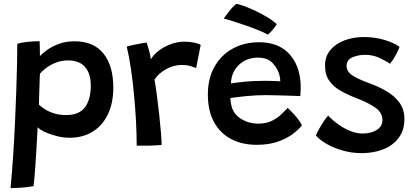

<svg xmlns="http://www.w3.org/2000/svg" viewBox="-20 -752 2138 993"><path d="M34.5 221Q42 143.5 47.8 57Q53.5 -29.5 57.5 -116.2Q61.5 -203 64.2 -281.8Q67 -360.5 68.2 -423.5Q69.5 -486.5 69.5 -525.5Q93 -532.5 124.5 -535.8Q156 -539 185 -539Q185.5 -525 186 -502.5Q186.5 -480 186.5 -462Q198 -475 222.8 -493Q247.5 -511 283.8 -524.8Q320 -538.5 365.5 -538.5Q464.5 -538.5 515.2 -475Q566 -411.5 566 -299Q566 -219.5 538.2 -161.2Q510.5 -103 459.5 -71.2Q408.5 -39.5 339 -39.5Q307.5 -39.5 273 -48.2Q238.5 -57 211.5 -69.8Q184.5 -82.5 174.5 -94Q174 -82.5 172.5 -54Q171 -25.5 168.8 12Q166.5 49.5 164 88.2Q161.5 127 158.8 159.8Q156 192.5 153.5 210.5Q123 216.5 87.8 218.8Q52.5 221 34.5 221ZM322 -157Q389.5 -157 419.5 -197.2Q449.5 -237.5 449.5 -309.5Q449.5 -371.5 420 -405.5Q390.5 -439.5 332 -439.5Q296 -439.5 266 -427Q236 -414.5 215.5 -398.2Q195 -382 186.5 -370.5Q186 -362.5 185.2 -341.8Q184.5 -321 183.8 -295.2Q183 -269.5 182.2 -246.2Q181.5 -223 181.5 -210.5Q191 -201.5 209.8 -188.8Q228.5 -176 256.8 -166.5Q285 -157 322 -157Z M760 -445Q774 -469 801 -489.8Q828 -510.5 863 -523.5Q898 -536.5 935 -536.5Q958.5 -536.5 982 -532Q1005.5 -527.5 1018 -520L994.5 -400Q982.5 -405 964.2 -410.5Q946 -416 920.5 -416Q879 -416 840.2 -395Q801.5 -374 779 -340.5Q785 -307 791.5 -258.5Q798 -210 803.5 -158.8Q809 -107.5 812.5 -65.2Q816 -23 816 -2.5Q790 0.5 754 1.2Q718 2 687 1.5Q687 -55 683.5 -122.2Q680 -189.5 673.5 -259.2Q667 -329 657.5 -394Q648 -459 635.5 -511Q652 -516 673.8 -520.5Q695.5 -525 713.8 -528.2Q732 -531.5 738 -532Q744 -516.5 751.2 -489.2Q758.5 -462 760 -445Z M1541.5 -104Q1526.5 -84 1495.8 -60.2Q1465 -36.5 1418.2 -19.8Q1371.5 -3 1308 -3Q1232.5 -3 1175.5 -32.8Q1118.5 -62.5 1086.8 -120.8Q1055 -179 1055 -263.5Q1055 -345.5 1088.8 -406Q1122.5 -466.5 1182.5 -500Q1242.5 -533.5 1320.5 -533.5Q1418.5 -533.5 1474 -475.2Q1529.5 -417 1535 -317.5Q1536 -285 1533 -255Q1526 -255.5 1504.2 -256.2Q1482.5 -257 1454.2 -257.8Q1426 -258.5 1399 -259.2Q1372 -260 1354.5 -260Q1306 -260 1257 -255.2Q1208 -250.5 1171.5 -245Q1172 -222.5 1178 -200.5Q1190 -159 1229 -135.8Q1268 -112.5 1315.5 -112.5Q1358.5 -112.5 1388.5 -128.2Q1418.5 -144 1437.8 -163.5Q1457 -183 1468 -194Q1472 -190.5 1487.2 -175Q1502.5 -159.5 1518.5 -139.8Q1534.5 -120 1541.5 -104ZM1174.5 -320.5Q1206 -325.5 1249.2 -329.8Q1292.5 -334 1349 -334Q1378 -334 1399.2 -333Q1420.5 -332 1429.5 -331.5Q1429.5 -346 1425.5 -362.5Q1417.5 -395.5 1391 -424.8Q1364.5 -454 1315 -454Q1255 -454 1215.8 -416.8Q1176.5 -379.5 1174.5 -320.5ZM1202 -732Q1212.5 -731 1238.5 -722Q1264.5 -713 1296.5 -698Q1328.5 -683 1359.5 -664.8Q1390.5 -646.5 1411.5 -627Q1403 -612.5 1387 -594.2Q1371 -576 1365.5 -573Q1349 -582.5 1320.2 -594.2Q1291.5 -606 1258.2 -617.8Q1225 -629.5 1192.8 -639.8Q1160.5 -650 1137 -656Q1143 -664.5 1161.8 -689.5Q1180.5 -714.5 1202 -732Z M1850.5 40Q1800 40 1753.2 26.8Q1706.5 13.5 1669.8 -7.5Q1633 -28.5 1613.5 -51.5Q1617.5 -61.5 1629 -82.5Q1640.5 -103.5 1654 -124Q1667.5 -144.5 1677.5 -154Q1699.5 -130.5 1729 -109.2Q1758.5 -88 1791.2 -74.8Q1824 -61.5 1855.5 -61.5Q1898.5 -61.5 1928.2 -79.8Q1958 -98 1958 -132Q1958 -171 1918 -197.5Q1878 -224 1824.5 -244Q1780 -261 1742.8 -281.8Q1705.5 -302.5 1683.2 -333.8Q1661 -365 1661 -413Q1661 -461 1689.2 -494Q1717.5 -527 1763.2 -543.8Q1809 -560.5 1861.5 -560.5Q1917.5 -560.5 1967.5 -545.8Q2017.5 -531 2046.5 -509.5Q2042 -496 2027.8 -469Q2013.5 -442 1997 -422Q1974.5 -438 1941 -453.2Q1907.5 -468.5 1869 -468.5Q1833.5 -468.5 1803 -455.8Q1772.5 -443 1772.5 -410.5Q1772.5 -381 1804 -361.2Q1835.5 -341.5 1885 -323.5Q1934.5 -306 1977 -281.5Q2019.5 -257 2045.5 -221.8Q2071.5 -186.5 2071.5 -137Q2071.5 -78 2041.5 -38.5Q2011.5 1 1961.5 20.5Q1911.5 40 1850.5 40Z"/></svg>

Font: Grandstander Medium
Style: Regular
Weight: 500
Designer: Tyler Finck
Foundry: Etcetera Type Co
Version: Version 1.200; ttfautohint (v1.8.3)